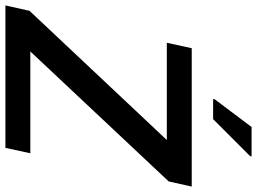

<svg xmlns="http://www.w3.org/2000/svg" viewBox="-145 -809 949 709"><g transform="rotate(90 329.5 -454.5)"><path d="M341 -772V-767H415L552 -904V-909H444ZM15 -89 -5 0H521L541 -92H165L645 -603L664 -688H153L133 -596H492Z"/></g></svg>

Font: Saira UNSAM Medium Italic
Style: Regular
Weight: 500
Italic angle: -12°
Designer: Hector Gatti with collaboration of the Omnibus-Type team
Foundry: Omnibus-Type
Version: Version 0.072;PS 000.072;hotconv 1.0.88;makeotf.lib2.5.64775